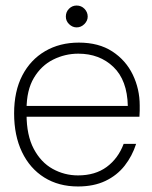

<svg xmlns="http://www.w3.org/2000/svg" viewBox="-20 -662 550 694"><path d="M262 12Q192 12 140 -20.5Q88 -53 59.5 -112.5Q31 -172 31 -252Q31 -332 60.5 -389Q90 -446 143 -477Q196 -508 265 -508Q337 -508 386 -476Q435 -444 460 -392Q485 -340 485 -281Q485 -271 485 -261.5Q485 -252 484 -240H63V-279H442Q440 -372 390 -420Q340 -468 263 -468Q215 -468 172 -446.5Q129 -425 102.5 -380.5Q76 -336 76 -267V-249Q76 -173 102 -124Q128 -75 170.5 -51.5Q213 -28 262 -28Q324 -28 365.5 -58.5Q407 -89 427 -142H472Q458 -98 430.5 -63Q403 -28 361 -8Q319 12 262 12ZM257 -563Q242 -563 230 -574.5Q218 -586 218 -602Q218 -619 229.5 -630.5Q241 -642 257 -642Q274 -642 285.5 -630Q297 -618 297 -602Q297 -587 285 -575Q273 -563 257 -563Z"/></svg>

Font: DM Sans 36pt ExtraLight
Style: Regular
Weight: 250
Designer: Colophon Foundry, Jonny Pinhorn
Foundry: Colophon Foundry
Version: Version 4.004;gftools[0.9.30]